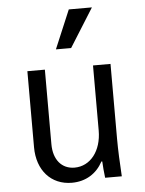

<svg xmlns="http://www.w3.org/2000/svg" viewBox="-57 -862 693 918"><g transform="rotate(-5 290.0 -403.5)"><path d="M484 -180V-540H400V-228C400 -130 346 -61 270 -61C208 -61 169 -108 169 -182V-540H85V-175C85 -64 151 10 251 10C318 10 370 -23 400 -79H404C405 -53 408 -27 411 0H491C487 -63 484 -129 484 -180ZM419 -817H308L230 -632H303Z"/></g></svg>

Font: CommitMono-dimboump
Style: Regular
Weight: 400
Monospace: yes
Designer: Eigil Nikolajsen
Foundry: Eigil Nikolajsen
Version: Version 1.143